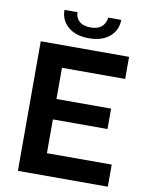

<svg xmlns="http://www.w3.org/2000/svg" viewBox="-97 -968 794 1036"><g transform="rotate(10 300.5 -449.5)"><path d="M326.2 -771Q254.9 -771 212.9 -806.6Q170.9 -842.3 170.9 -898.9H242.2Q242.2 -869.1 263.4 -849.6Q284.7 -830.1 326.2 -830.1Q400.9 -830.1 411.1 -898.9H481.9Q481.9 -842.3 439.9 -806.6Q397.9 -771 326.2 -771ZM566.9 -121.1V0H74.2V-710H558.1V-588.9H211.9V-418H511.2V-306.2H211.9V-121.1Z"/></g></svg>

Font: Rawline
Style: Bold
Weight: 700
Designer: Matt McInerney, Pablo Impallari, Rodrigo Fuenzalida
Foundry: Matt McInerney, Pablo Impallari, Rodrigo Fuenzalida
Version: Version 4.020;PS 004.020;hotconv 1.0.88;makeotf.lib2.5.64775